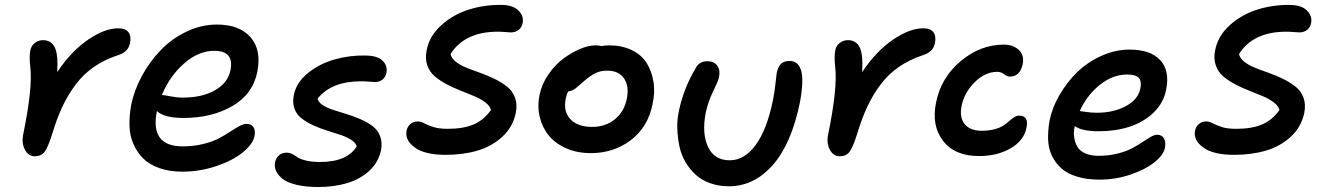

<svg xmlns="http://www.w3.org/2000/svg" viewBox="-20 -666 5338 775"><path d="M120.1 -35.2Q95.2 -35.2 81.1 -60.8Q66.9 -86.4 73.2 -121.1Q112.8 -312.5 102.1 -397Q97.7 -434.1 102.1 -460.9Q105.5 -480.5 119.9 -492.2Q134.3 -503.9 153.8 -503.9Q186.5 -503.9 200.9 -475.1Q215.3 -446.3 210.9 -375Q267.6 -459.5 335.2 -505.6Q402.8 -551.8 457 -551.8Q486.8 -551.8 498.5 -536.1Q510.3 -520.5 504.9 -492.2Q498 -455.6 455.1 -442.9Q400.9 -424.8 358.6 -395.5Q316.4 -366.2 285.2 -324.5Q253.9 -282.7 231.4 -234.6Q209 -186.5 189.9 -123Q173.3 -70.3 159.7 -52.7Q146 -35.2 120.1 -35.2Z M715.3 26.9Q664.6 26.9 624.3 12.9Q584 -1 559.1 -25.4Q534.2 -49.8 519 -83.7Q503.9 -117.7 502.7 -157.2Q501.5 -196.8 509.3 -241.2Q521.5 -301.8 553 -359.9Q584.5 -418 629.2 -464.1Q673.8 -510.3 733.4 -538.6Q793 -566.9 855.5 -566.9Q946.3 -566.9 991.2 -515.9Q1036.1 -464.8 1018.6 -376Q1000.5 -285.6 917.7 -237.8Q835 -189.9 720.2 -189.9Q642.6 -189.9 613.3 -217.8Q584.5 -75.2 717.3 -75.2Q761.2 -75.2 799.3 -84.5Q837.4 -93.8 862.8 -107.2Q888.2 -120.6 908.4 -134Q928.7 -147.5 945.6 -156.7Q962.4 -166 974.6 -166Q994.6 -166 1003.2 -152.8Q1011.7 -139.6 1007.3 -116.2Q1000.5 -84 960.2 -51Q919.9 -18.1 853.3 4.4Q786.6 26.9 715.3 26.9ZM636.2 -282.2Q642.6 -282.2 668.5 -277.1Q694.3 -272 717.3 -272Q796.4 -272 848.4 -302Q900.4 -332 910.2 -382.8Q925.8 -460.9 845.2 -460.9Q781.2 -460.9 722.9 -409.7Q664.6 -358.4 633.3 -282.2Z M1264.2 88.9Q1213.4 88.9 1176.3 79.8Q1139.2 70.8 1120.4 55.7Q1101.6 40.5 1094.2 23.7Q1086.9 6.8 1090.3 -11.2Q1094.2 -28.8 1106.4 -39.3Q1118.7 -49.8 1137.2 -49.8Q1148.9 -49.8 1160.2 -43.9Q1171.4 -38.1 1181.2 -31Q1190.9 -23.9 1214.6 -18.1Q1238.3 -12.2 1272 -12.2Q1381.3 -12.2 1419.9 -75.2Q1416 -89.4 1398.2 -101.1Q1380.4 -112.8 1355.5 -121.1Q1330.6 -129.4 1301.8 -138.4Q1272.9 -147.5 1246.3 -159.4Q1219.7 -171.4 1199 -186.8Q1178.2 -202.1 1168.9 -226.6Q1159.7 -251 1166 -282.2Q1175.8 -332.5 1222.4 -370.6Q1269 -408.7 1330.6 -426Q1392.1 -443.4 1455.1 -441.9Q1502.9 -441.4 1523.9 -421.4Q1544.9 -401.4 1540 -372.1Q1536.1 -355 1524.2 -345Q1512.2 -335 1494.1 -335Q1486.3 -335 1469.7 -336.4Q1453.1 -337.9 1438 -337.9Q1317.9 -337.9 1262.2 -268.1Q1264.6 -253.9 1281.7 -242.4Q1298.8 -231 1323.5 -222.9Q1348.1 -214.8 1377.2 -206.1Q1406.2 -197.3 1433.6 -185.5Q1460.9 -173.8 1482.4 -158.2Q1503.9 -142.6 1513.9 -117.4Q1523.9 -92.3 1518.1 -60.1Q1507.8 -10.7 1470.7 23.4Q1433.6 57.6 1381.1 73.2Q1328.6 88.9 1264.2 88.9Z M1778.8 -41Q1694.3 -41 1654.1 -70.8Q1613.8 -100.6 1621.1 -138.2Q1624 -154.3 1636.2 -165Q1648.4 -175.8 1666 -175.8Q1678.7 -175.8 1692.1 -168.5Q1705.6 -161.1 1728.3 -153.6Q1751 -146 1787.1 -146Q1850.6 -146 1892.1 -163.8Q1933.6 -181.6 1961.9 -222.2Q1957.5 -238.8 1938.7 -252.9Q1919.9 -267.1 1894.5 -277.8Q1869.1 -288.6 1839.6 -300Q1810.1 -311.5 1783.2 -325.7Q1756.3 -339.8 1735.4 -357.4Q1714.4 -375 1704.8 -402.1Q1695.3 -429.2 1702.1 -462.9Q1713.4 -521.5 1762 -564.9Q1810.5 -608.4 1874.3 -627.9Q1938 -647.5 2005.9 -646Q2050.3 -645.5 2072.5 -623.8Q2094.7 -602.1 2089.8 -574.2Q2086.4 -555.7 2073.7 -545.4Q2061 -535.2 2042 -535.2Q2036.1 -535.2 2019.8 -536.6Q2003.4 -538.1 1989.7 -538.1Q1856 -538.1 1798.8 -448.2Q1801.8 -431.2 1819.6 -417Q1837.4 -402.8 1863 -392.6Q1888.7 -382.3 1918.7 -371.8Q1948.7 -361.3 1976.8 -347.4Q2004.9 -333.5 2026.9 -316.2Q2048.8 -298.8 2058.8 -271.7Q2068.8 -244.6 2062 -210Q2049.8 -152.8 2007.6 -114Q1965.3 -75.2 1907.5 -58.1Q1849.6 -41 1778.8 -41Z M2364.7 -47.9Q2310.5 -47.9 2266.6 -66.9Q2222.7 -85.9 2196 -117.9Q2169.4 -149.9 2158.9 -192.9Q2148.4 -235.8 2157.7 -282.2Q2166.5 -326.2 2193.4 -365.2Q2220.2 -404.3 2253.7 -429.2Q2287.1 -454.1 2321.5 -468.5Q2356 -482.9 2382.8 -482.9Q2397.5 -482.9 2407.7 -480Q2422.4 -482.9 2438.5 -482.9Q2489.7 -482.9 2528.8 -464.4Q2567.9 -445.8 2588.9 -413.6Q2609.9 -381.3 2617.4 -337.9Q2625 -294.4 2613.8 -245.1Q2595.7 -153.3 2526.6 -100.6Q2457.5 -47.9 2364.7 -47.9ZM2263.7 -268.1Q2252.9 -216.8 2282 -185.3Q2311 -153.8 2370.6 -153.8Q2423.8 -153.8 2461.4 -184.1Q2499 -214.4 2509.8 -266.1Q2520.5 -317.9 2499 -349.4Q2477.5 -380.9 2430.7 -380.9Q2404.8 -380.9 2384.8 -371.3Q2364.7 -361.8 2339.8 -340.8Q2333 -335 2320.1 -323.5Q2307.1 -312 2302.5 -308.6Q2297.9 -305.2 2289.8 -301.3Q2281.7 -297.4 2273.4 -296.9Q2267.1 -285.6 2263.7 -268.1Z M2922.4 85.9Q2880.9 85.9 2846.4 73.5Q2812 61 2788.1 39.3Q2764.2 17.6 2746.8 -12Q2729.5 -41.5 2722.4 -75.7Q2715.3 -109.9 2713.9 -147.2Q2712.4 -184.6 2721.2 -222.2Q2740.2 -310.1 2787.6 -390.1Q2801.8 -418.9 2835.4 -418.9Q2862.3 -418.9 2875.2 -400.9Q2888.2 -382.8 2882.3 -355Q2879.9 -340.8 2859.1 -298.6Q2838.4 -256.3 2828.6 -210.9Q2812.5 -127.4 2837.9 -73.2Q2863.3 -19 2925.3 -19Q2985.4 -19 3031 -81.8Q3076.7 -144.5 3100.6 -265.1Q3106.9 -295.9 3110.1 -328.4Q3113.3 -360.8 3115.2 -372.1Q3120.6 -396 3132.3 -408Q3144 -419.9 3167.5 -419.9Q3202.1 -419.9 3213.6 -381.8Q3225.1 -343.8 3209.5 -255.9Q3175.3 -86.4 3099.6 -0.2Q3023.9 85.9 2922.4 85.9Z M3369.1 -35.2Q3344.2 -35.2 3330.1 -60.8Q3315.9 -86.4 3322.3 -121.1Q3361.8 -312.5 3351.1 -397Q3346.7 -434.1 3351.1 -460.9Q3354.5 -480.5 3368.9 -492.2Q3383.3 -503.9 3402.8 -503.9Q3435.5 -503.9 3450 -475.1Q3464.4 -446.3 3460 -375Q3516.6 -459.5 3584.2 -505.6Q3651.9 -551.8 3706.1 -551.8Q3735.8 -551.8 3747.6 -536.1Q3759.3 -520.5 3753.9 -492.2Q3747.1 -455.6 3704.1 -442.9Q3649.9 -424.8 3607.7 -395.5Q3565.4 -366.2 3534.2 -324.5Q3502.9 -282.7 3480.5 -234.6Q3458 -186.5 3439 -123Q3422.4 -70.3 3408.7 -52.7Q3395 -35.2 3369.1 -35.2Z M3931.6 -36.1Q3833.5 -36.1 3786.4 -97.7Q3739.3 -159.2 3758.3 -252Q3778.3 -352.5 3857.7 -419.2Q3937 -485.8 4031.7 -485.8Q4069.3 -485.8 4092 -464.8Q4114.7 -443.8 4108.4 -408.2Q4097.7 -356.9 4056.6 -356.9Q4045.4 -356.9 4033 -366.5Q4020.5 -376 4005.4 -376Q3956.5 -376 3914.3 -334.2Q3872.1 -292.5 3861.3 -237.8Q3852.1 -192.4 3873.8 -165.3Q3895.5 -138.2 3942.4 -138.2Q3972.2 -138.2 3995.1 -144.5Q4018.1 -150.9 4031 -159.9Q4043.9 -168.9 4054 -177.7Q4064 -186.5 4073.7 -192.9Q4083.5 -199.2 4093.8 -199.2Q4133.3 -199.2 4123.5 -150.9Q4113.3 -98.6 4059.3 -67.4Q4005.4 -36.1 3931.6 -36.1Z M4418 59.1Q4367.2 59.1 4327.9 47.1Q4288.6 35.2 4264.4 13.7Q4240.2 -7.8 4226.1 -37.4Q4211.9 -66.9 4210.7 -102.5Q4209.5 -138.2 4216.3 -178.2Q4226.6 -230.5 4256.1 -281.7Q4285.6 -333 4327.4 -374Q4369.1 -415 4425.3 -440.4Q4481.4 -465.8 4540 -465.8Q4623.5 -465.8 4663.1 -423.3Q4702.6 -380.9 4687 -303.2Q4676.3 -249.5 4635.7 -210.9Q4595.2 -172.4 4538.8 -154.3Q4482.4 -136.2 4416 -136.2Q4345.7 -136.2 4318.4 -157.2Q4312.5 -132.8 4315.9 -111.1Q4319.3 -89.4 4329.3 -72.8Q4339.4 -56.2 4361.3 -46.6Q4383.3 -37.1 4415 -37.1Q4455.1 -37.1 4490.2 -45.9Q4525.4 -54.7 4548.8 -67.1Q4572.3 -79.6 4590.8 -92Q4609.4 -104.5 4624.5 -113.3Q4639.6 -122.1 4650.4 -122.1Q4670.4 -122.1 4678.5 -106.9Q4686.5 -91.8 4682.1 -68.8Q4675.8 -39.1 4638.4 -9.8Q4601.1 19.5 4541.3 39.3Q4481.4 59.1 4418 59.1ZM4529.3 -365.2Q4471.7 -365.2 4419.4 -323.5Q4367.2 -281.7 4338.4 -217.8L4361.8 -214.4Q4384.8 -210.9 4407.2 -210.9Q4475.6 -210.9 4525.1 -238Q4574.7 -265.1 4583 -309.1Q4588.9 -337.9 4576.7 -351.6Q4564.5 -365.2 4529.3 -365.2Z M4961.4 -41Q4877 -41 4836.7 -70.8Q4796.4 -100.6 4803.7 -138.2Q4806.6 -154.3 4818.8 -165Q4831.1 -175.8 4848.6 -175.8Q4861.3 -175.8 4874.8 -168.5Q4888.2 -161.1 4910.9 -153.6Q4933.6 -146 4969.7 -146Q5033.2 -146 5074.7 -163.8Q5116.2 -181.6 5144.5 -222.2Q5140.1 -238.8 5121.3 -252.9Q5102.5 -267.1 5077.1 -277.8Q5051.8 -288.6 5022.2 -300Q4992.7 -311.5 4965.8 -325.7Q4939 -339.8 4918 -357.4Q4897 -375 4887.5 -402.1Q4877.9 -429.2 4884.8 -462.9Q4896 -521.5 4944.6 -564.9Q4993.2 -608.4 5056.9 -627.9Q5120.6 -647.5 5188.5 -646Q5232.9 -645.5 5255.1 -623.8Q5277.3 -602.1 5272.5 -574.2Q5269 -555.7 5256.3 -545.4Q5243.7 -535.2 5224.6 -535.2Q5218.8 -535.2 5202.4 -536.6Q5186 -538.1 5172.4 -538.1Q5038.6 -538.1 4981.4 -448.2Q4984.4 -431.2 5002.2 -417Q5020 -402.8 5045.7 -392.6Q5071.3 -382.3 5101.3 -371.8Q5131.3 -361.3 5159.4 -347.4Q5187.5 -333.5 5209.5 -316.2Q5231.4 -298.8 5241.5 -271.7Q5251.5 -244.6 5244.6 -210Q5232.4 -152.8 5190.2 -114Q5147.9 -75.2 5090.1 -58.1Q5032.2 -41 4961.4 -41Z"/></svg>

Font: Shantell Sans Irregular Bouncy
Style: Italic
Weight: 500
Italic angle: -11.31°
Designer: Stephen Nixon, Anya Danilova, Shantell Martin
Foundry: Arrow Type
Version: Version 1.006;[9816181b4]